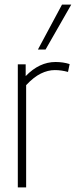

<svg xmlns="http://www.w3.org/2000/svg" viewBox="-20 -810 328 830"><path d="M91 -532V-481Q150 -542 220 -542Q253 -542 281 -533L274 -499Q245 -507 217 -507Q187 -507 156.5 -492Q126 -477 93 -442V0H57V-532ZM144 -596 248 -790H288L177 -596Z"/></svg>

Font: Georama SemiCondensed ExtraLight
Style: Regular
Weight: 200
Width: 4
Designer: Jean-Baptiste Levee
Foundry: Production Type
Version: Version 1.000